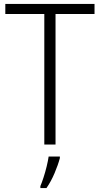

<svg xmlns="http://www.w3.org/2000/svg" viewBox="-20 -734 507 975"><path d="M262 0H205V-663H7V-714H460V-663H262ZM284 69Q275 103 257 145.5Q239 188 216 221H185V211Q192 195 201 167.5Q210 140 217 111Q224 82 227 61H284Z"/></svg>

Font: Noto Sans Gurmukhi UI SemiCondensed Light
Style: Regular
Weight: 300
Width: 4
Designer: Jelle Bosma - Monotype Design Team
Foundry: Monotype Imaging Inc.
Version: Version 2.004; ttfautohint (v1.8.4.7-5d5b)